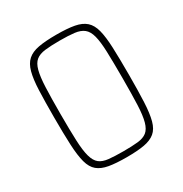

<svg xmlns="http://www.w3.org/2000/svg" viewBox="-164 -822 912 956"><g transform="rotate(-30 291.5 -344.0)"><path d="M292 8Q230 8 190.5 1Q151 -6 127.5 -25.5Q104 -45 93.5 -84Q83 -123 80 -186.5Q77 -250 77 -344Q77 -437 79.5 -499.5Q82 -562 92.5 -601Q103 -640 126 -660.5Q149 -681 189 -688.5Q229 -696 292 -696Q355 -696 395 -688.5Q435 -681 458 -660.5Q481 -640 491 -601Q501 -562 503.5 -499.5Q506 -437 506 -344Q506 -250 503 -186.5Q500 -123 489.5 -84Q479 -45 455.5 -25.5Q432 -6 392.5 1Q353 8 292 8ZM292 -26Q342 -26 375 -29.5Q408 -33 427 -48Q446 -63 455.5 -97Q465 -131 467.5 -190.5Q470 -250 470 -344Q470 -436 468 -495.5Q466 -555 457 -589Q448 -623 428.5 -638.5Q409 -654 376 -658Q343 -662 292 -662Q241 -662 207.5 -658Q174 -654 155 -638.5Q136 -623 127 -589Q118 -555 115.5 -496Q113 -437 113 -344Q113 -250 115.5 -190.5Q118 -131 127.5 -97Q137 -63 156 -48Q175 -33 208.5 -29.5Q242 -26 292 -26Z"/></g></svg>

Font: Saira Thin SemiCondensed
Style: Regular
Weight: 100
Width: 4
Version: Version 1.101